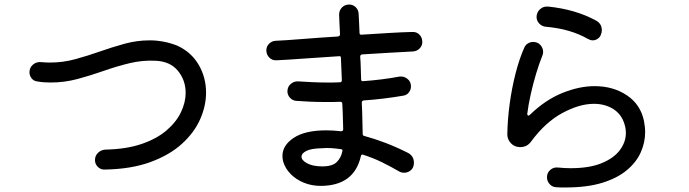

<svg xmlns="http://www.w3.org/2000/svg" viewBox="-20 -798 3040 847"><path d="M442 -50Q425 -49 412 -61.5Q399 -74 399 -92Q399 -111 412.5 -124Q426 -137 445 -138Q538 -140 605 -163Q672 -186 715 -223Q758 -260 778.5 -303.5Q799 -347 799 -388Q799 -444 765 -485.5Q731 -527 667 -530Q608 -533 550.5 -519Q493 -505 436.5 -485Q380 -465 322 -449.5Q264 -434 204 -434Q189 -434 174 -435Q159 -436 143 -439Q128 -441 119 -453Q110 -465 110 -479Q110 -500 125.5 -513Q141 -526 162 -524Q172 -523 181 -522.5Q190 -522 200 -522Q258 -522 312.5 -537Q367 -552 421 -571Q475 -590 529.5 -605Q584 -620 641 -620Q670 -620 700 -614.5Q730 -609 761 -597Q823 -569 856 -513Q889 -457 889 -389Q889 -331 863 -272Q837 -213 782.5 -163.5Q728 -114 643.5 -83Q559 -52 442 -50Z M1802 -571Q1760 -569 1701.5 -565.5Q1643 -562 1578 -558Q1569 -557 1569 -548Q1571 -524 1571.5 -499Q1572 -474 1573 -448Q1573 -439 1582 -440Q1624 -443 1664 -448Q1704 -453 1741 -460Q1761 -463 1777 -450.5Q1793 -438 1793 -417Q1793 -402 1783.5 -390Q1774 -378 1759 -376Q1719 -369 1674.5 -363.5Q1630 -358 1585 -355Q1576 -354 1576 -345Q1578 -307 1578.5 -272Q1579 -237 1580 -208Q1580 -199 1588 -198Q1632 -186 1679.5 -168Q1727 -150 1779 -124Q1806 -110 1806 -80Q1806 -59 1793 -47.5Q1780 -36 1763 -36Q1751 -36 1742 -41Q1706 -62 1666.5 -81.5Q1627 -101 1583 -115Q1582 -116 1579 -116Q1573 -116 1572 -109Q1542 22 1394 22Q1355 22 1320.5 8Q1286 -6 1262 -30.5Q1238 -55 1229 -86Q1226 -98 1226 -110Q1226 -157 1276 -190Q1326 -223 1419 -223Q1434 -223 1450.5 -222Q1467 -221 1484 -219Q1494 -219 1494 -228Q1493 -253 1492.5 -281Q1492 -309 1490 -340Q1490 -349 1481 -349Q1464 -348 1447 -348Q1430 -348 1414 -348Q1379 -348 1347 -349.5Q1315 -351 1288 -353Q1271 -354 1259.5 -366.5Q1248 -379 1248 -395Q1248 -415 1262.5 -427.5Q1277 -440 1295 -439Q1327 -437 1358.5 -435.5Q1390 -434 1421 -434Q1435 -434 1450 -434Q1465 -434 1479 -435Q1488 -435 1488 -444Q1487 -469 1486 -493.5Q1485 -518 1484 -542Q1484 -552 1475 -550Q1393 -545 1319 -539.5Q1245 -534 1199 -532Q1181 -531 1168 -544Q1155 -557 1155 -576Q1155 -593 1167 -605Q1179 -617 1195 -618Q1241 -620 1315 -626Q1389 -632 1471 -637Q1480 -639 1480 -647Q1479 -673 1477.5 -695Q1476 -717 1476 -734Q1476 -752 1488.5 -765Q1501 -778 1520 -778Q1537 -778 1549 -766.5Q1561 -755 1562 -738Q1563 -721 1564 -699.5Q1565 -678 1566 -653Q1566 -644 1575 -645Q1638 -649 1696 -652.5Q1754 -656 1799 -657Q1818 -658 1830.5 -645Q1843 -632 1843 -613Q1843 -596 1831 -584Q1819 -572 1802 -571ZM1402 -64Q1447 -64 1466 -83.5Q1485 -103 1490 -130Q1490 -131 1490.5 -131.5Q1491 -132 1491 -133Q1491 -140 1483 -140Q1463 -143 1442 -144.5Q1421 -146 1399 -144Q1352 -143 1331 -132Q1310 -121 1310 -107Q1310 -91 1335 -77.5Q1360 -64 1402 -64Z M2574 -626Q2496 -671 2387 -680Q2370 -682 2358.5 -694.5Q2347 -707 2347 -723Q2347 -743 2362 -757Q2377 -771 2398 -769Q2518 -757 2610 -707Q2635 -693 2635 -664Q2635 -655 2630 -643Q2626 -633 2616 -626.5Q2606 -620 2595 -620Q2585 -620 2574 -626ZM2434 28Q2416 27 2404.5 14Q2393 1 2393 -16Q2393 -36 2407.5 -48.5Q2422 -61 2441 -59Q2471 -56 2497 -56Q2581 -56 2635 -78.5Q2689 -101 2715 -136.5Q2741 -172 2741 -211Q2741 -231 2735 -250Q2722 -294 2685.5 -317Q2649 -340 2600 -340Q2536 -340 2461 -299.5Q2386 -259 2324 -175Q2306 -149 2275 -149Q2250 -149 2234 -166Q2218 -183 2218 -205Q2219 -271 2228.5 -340.5Q2238 -410 2254.5 -474.5Q2271 -539 2293 -588Q2298 -600 2309 -606.5Q2320 -613 2332 -613Q2352 -613 2364 -599.5Q2376 -586 2376 -569Q2376 -559 2372 -551Q2359 -519 2345.5 -474.5Q2332 -430 2321.5 -383Q2311 -336 2306 -296V-294Q2306 -290 2309.5 -288.5Q2313 -287 2317 -291Q2385 -357 2460 -387.5Q2535 -418 2603 -418Q2685 -418 2745.5 -377.5Q2806 -337 2821 -264Q2823 -252 2824.5 -240Q2826 -228 2826 -215Q2826 -169 2806.5 -125.5Q2787 -82 2745 -47Q2703 -12 2636.5 8.5Q2570 29 2475 29Q2465 29 2455 29Q2445 29 2434 28Z"/></svg>

Font: Kiwi Maru Medium
Style: Regular
Weight: 500
Designer: Hiroki-Chan
Version: Version 1.100